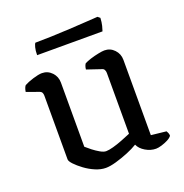

<svg xmlns="http://www.w3.org/2000/svg" viewBox="-120 -761 834 872"><g transform="rotate(-20 296.5 -325.0)"><path d="M246 4Q222 4 196 -7Q170 -18 147 -35Q124 -52 109.5 -67.5Q95 -83 95 -92V-400Q95 -408 92 -414.5Q89 -421 79 -424L21 -445Q23 -457 26 -464Q29 -471 32 -474Q48 -483 75.5 -491.5Q103 -500 119 -500Q147 -500 166.5 -479.5Q186 -459 186 -430V-120Q197 -110 212.5 -98Q228 -86 244.5 -76.5Q261 -67 273 -67Q286 -67 308 -73Q330 -79 354 -88.5Q378 -98 397 -106V-400Q397 -408 393.5 -415Q390 -422 381 -424L313 -447Q314 -458 317 -465Q320 -472 322 -474Q333 -480 352 -486Q371 -492 391 -496Q411 -500 421 -500Q449 -500 468.5 -479.5Q488 -459 488 -430V-66L561 -58Q563 -55 566 -48.5Q569 -42 569 -34Q563 -25 548.5 -17.5Q534 -10 517.5 -5Q501 0 490 0Q464 0 439.5 -14.5Q415 -29 406 -50Q385 -37 355.5 -25Q326 -13 296.5 -4.5Q267 4 246 4ZM127 -584Q127 -606 131 -621Q135 -636 139 -640Q171 -640 215.5 -641.5Q260 -643 306 -645.5Q352 -648 389 -650.5Q426 -653 444 -654L455 -645Q454 -624 450 -608Q446 -592 443 -584Z"/></g></svg>

Font: Texturina 12pt
Style: Regular
Weight: 400
Designer: Guillermo Torres Carreño
Foundry: Omnibus-Type
Version: Version 1.002